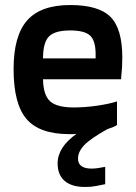

<svg xmlns="http://www.w3.org/2000/svg" viewBox="-20 -524 539 763"><path d="M445 -121V-27Q437 -22 427 -18Q417 -14 407 -11Q339 27 314.5 53Q290 79 290 106Q290 126 303.5 136Q317 146 344 146Q355 146 369.5 144Q384 142 398 139V208Q355 217 342.5 218Q330 219 318 219Q265 219 237 195Q209 171 209 125Q209 93 228 63.5Q247 34 284 8Q279 9 273 9Q267 9 255 9Q137 9 85.5 -51Q34 -111 34 -249Q34 -382 88 -443Q142 -504 259 -504Q372 -504 419 -457Q466 -410 466 -296Q466 -275 465 -257.5Q464 -240 461 -209H151Q152 -147 178.5 -122Q205 -97 273 -97Q318 -97 366 -104Q414 -111 445 -121ZM259 -403Q198 -403 174.5 -379Q151 -355 151 -292H360V-313Q359 -364 337 -383.5Q315 -403 259 -403Z"/></svg>

Font: Blinker SemiBold
Style: Regular
Weight: 600
Designer: Juergen Huber
Foundry: supertype
Version: Version 1.015;PS 1.15;hotconv 1.0.88;makeotf.lib2.5.647800